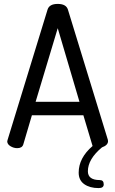

<svg xmlns="http://www.w3.org/2000/svg" viewBox="-20 -757 590 981"><path d="M490 163Q510 163 510 185Q510 204 484 204Q439 204 410.5 184Q382 164 382 125Q382 50 453 -11L406 -168H143L99 -19Q93 0 68 0Q50 0 33.5 -10Q17 -20 17 -35Q17 -37 19 -43L223 -708Q232 -737 275 -737Q318 -737 327 -708L531 -43Q531 -41 531.5 -39Q532 -37 532 -36Q532 -15 501 -4Q429 56 429 118Q429 163 490 163ZM162 -237H386L275 -613Z"/></svg>

Font: Dosis
Style: Medium
Weight: 500
Designer: Edgar Tolentino, Pablo Impallari, Igino Marini
Foundry: Edgar Tolentino, Pablo Impallari, Igino Marini
Version: Version 1.007